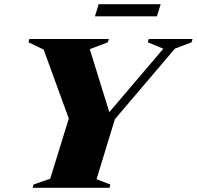

<svg xmlns="http://www.w3.org/2000/svg" viewBox="-20 -890 932 910"><path d="M754 -659 680.5 -689.5 685 -705H892.5L888 -689.5L809 -659.5L524.5 -325L437.5 -40.5L503 -15.5L499 0H134.5L139 -15.5L218 -43L306 -328L187 -655L115 -689.5L119 -705H496L491 -689.5L405.5 -657L508.5 -325H469.5ZM430 -812.5 447.5 -870H741.5L723.5 -812.5Z"/></svg>

Font: Newsreader 60pt ExtraBold
Style: Italic
Weight: 800
Italic angle: -17°
Designer: Hugues Gentile
Foundry: Production Type
Version: Version 1.003